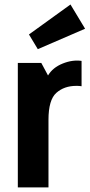

<svg xmlns="http://www.w3.org/2000/svg" viewBox="-20 -818 391 838"><path d="M57.8 0H191.6V-295Q191.6 -382.2 225.9 -412.7Q260.2 -443.2 312.8 -443.2Q318.4 -443.2 324.4 -443Q330.4 -442.8 336 -441.6V-552.2Q296.6 -558 253.4 -540.6Q210.2 -523.2 189.6 -488.6L160.2 -543.4H57.8ZM145 -603.4 351.4 -692.6 287.6 -798.4 106.4 -667.6Z"/></svg>

Font: Secuela Light
Style: Regular
Weight: 300
Designer: Fernando Haro
Foundry: deFharo
Version: Version 1.708